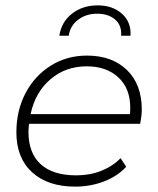

<svg xmlns="http://www.w3.org/2000/svg" viewBox="-20 -691 590 715"><path d="M88 -230Q86 -210 86 -200Q86 -121 131.5 -79.5Q177 -38 264 -38Q315 -38 357.5 -55Q400 -72 429 -102L450 -70Q418 -35 367.5 -15.5Q317 4 260 4Q158 4 99.5 -49.5Q41 -103 41 -198Q41 -279 75 -344Q109 -409 169 -446.5Q229 -484 304 -484Q397 -484 452.5 -430.5Q508 -377 508 -283Q508 -261 502 -230ZM94 -266H464Q465 -274 465 -290Q465 -362 420.5 -403Q376 -444 303 -444Q224 -444 167.5 -395.5Q111 -347 94 -266ZM344 -671Q399 -671 434 -640Q469 -609 466 -558H431Q434 -596 409 -618Q384 -640 341 -640Q301 -640 271 -617.5Q241 -595 236 -558H201Q209 -610 248.5 -640.5Q288 -671 344 -671Z"/></svg>

Font: Montserrat Ace
Style: Light Italic
Weight: 300
Italic angle: -11.3°
Designer: Julieta Ulanovsky
Foundry: Julieta Ulanovsky
Version: Version 1